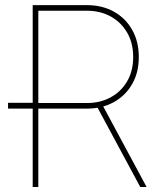

<svg xmlns="http://www.w3.org/2000/svg" viewBox="-20 -748 653 768"><path d="M118.7 -313.5H12.2V-336.9H118.7ZM110.8 0V-727.5H327.1Q388.2 -727.5 435.1 -701.7Q481.9 -675.8 508.5 -628.9Q535.2 -582 535.2 -519.5Q535.2 -458 508.5 -411.6Q481.9 -365.2 435.1 -339.4Q388.2 -313.5 327.1 -313.5H122.6V-335.9H327.1Q381.3 -335.9 423.1 -358.9Q464.8 -381.8 488.8 -423.1Q512.7 -464.4 512.7 -519.5Q512.7 -575.7 488.8 -617.2Q464.8 -658.7 423.1 -681.9Q381.3 -705.1 327.1 -705.1H133.3V0ZM541 0 362.8 -331.1H388.2L566.4 0Z"/></svg>

Font: Inter 16pt Thin
Style: Regular
Weight: 250
Version: Version 4.001;git-66647c0bb